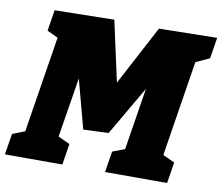

<svg xmlns="http://www.w3.org/2000/svg" viewBox="-90 -805 1040 899"><g transform="rotate(10 430.0 -355.0)"><path d="M872 -710 856 -610 791 -580 719 -126 775 -100 759 0H464L480 -100L538 -122L585 -417L449 -183L329 -178L267 -410L221 -126L277 -100L261 0H-12L4 -100L63 -123L136 -581L84 -605L100 -705L383 -710L446 -422L596 -705Z"/></g></svg>

Font: Bitter Pro Black
Style: Italic
Weight: 900
Italic angle: -9°
Designer: Sol Matas, and Bitter project Authors
Foundry: Sol Matas
Version: Version 1.010